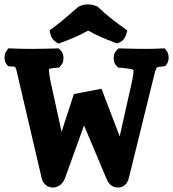

<svg xmlns="http://www.w3.org/2000/svg" viewBox="-20 -833 780 864"><path d="M312.5 -409.9 257.1 -239.7 207.6 -466.1C200.7 -499.9 199.4 -518.7 200.5 -522.9C202.5 -523.9 213.8 -526.8 233.7 -528.1L245.4 -528.8L253.9 -538C263.9 -548.9 265.2 -559.7 265.5 -569.2C265.9 -580 265.3 -592.7 253.9 -605L244.4 -615.3L231.4 -615C194.5 -614 153.7 -613 118.1 -613C80.6 -613 57.1 -614 31.1 -615L18 -615.5L10.1 -605C2.7 -595.9 1.4 -587 0.8 -579.1C0 -568.2 0.2 -555.3 10.1 -543L16.7 -534.9L27.6 -533.9C53.7 -531.4 47.4 -545.2 65.7 -466.9L167.7 -30.4C173.9 -3.2 197 11 218.1 11C239.3 11 263.8 -3.5 273.8 -34.8L358.2 -268.5L458.3 -31C464.5 -15.7 476.6 11 511.9 11C535 11 554.2 -6.6 559.6 -31.3L665.5 -461.1C685.4 -541.7 680.5 -529.9 712.6 -534L722.9 -535.3L729.1 -543C739.1 -555.3 739.3 -568.2 738.4 -579.1C737.8 -587 736.5 -595.9 729.1 -605L721.2 -615.5L708.1 -615C682.4 -614 674.7 -613 639.1 -613C601.6 -613 562.8 -614 525.8 -615L512.9 -615.3L503.3 -605C492.9 -593.6 491.8 -582.2 491.7 -572.3C491.5 -561.9 492.4 -549.9 503.3 -538L511.8 -528.8L523.4 -528.1C563.5 -525.3 579.3 -519.4 580.5 -518.3C581 -517.2 581.6 -501.3 573.7 -465.4L518.6 -219.2L436.8 -433.6ZM419.6 -803 413.9 -805.4C390 -815.1 362.1 -817 336.4 -804.4L332.5 -802.6L329.5 -799.8C291.6 -766.1 252.2 -732.2 216 -705.9L203.2 -696.2L206.7 -680.6C208.1 -674.5 210.2 -667.3 214.8 -660.3C219.1 -653.8 224.9 -648.4 231.3 -644.2L242.7 -636.5L257.8 -642.2C299.7 -657.4 334.5 -671.9 376.6 -695.3C413.4 -674.5 452.3 -658 494.2 -642.3L506.4 -637.7L517.8 -641.9C537.2 -650.1 544.6 -667.7 548 -678.6L553.2 -695.5L539.1 -706C502.7 -731.9 458.7 -764.8 423.7 -799Z"/></svg>

Font: Linux Libertine Mono O 
Style: Mono Bold
Weight: 400
Designer: Philipp H. Poll
Foundry: Philipp H. Poll
Version: Version 5.1.7